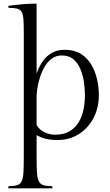

<svg xmlns="http://www.w3.org/2000/svg" viewBox="-20 -755 600 1049"><path d="M334 -483Q385 -483 421 -461Q457 -439 478.5 -402.5Q500 -366 510 -322.5Q520 -279 520 -235Q520 -166 491 -110.5Q462 -55 411 -22.5Q360 10 294 10Q256 10 229 3Q202 -4 180 -17V101Q180 155 182 187.5Q184 220 192.5 236Q201 252 218 257Q235 262 265 262L267 274H25L27 262Q56 262 73 257Q90 252 98 236Q106 220 108 187.5Q110 155 110 101V-573Q110 -621 108 -649Q106 -677 98 -690.5Q90 -704 73 -708Q56 -712 27 -712L25 -723Q25 -723 46.5 -726Q68 -729 103 -732Q138 -735 180 -735V-352Q190 -383 208.5 -413Q227 -443 258 -463Q289 -483 334 -483ZM281 -19Q329 -19 360.5 -38Q392 -57 410.5 -88.5Q429 -120 436.5 -158Q444 -196 444 -235Q444 -266 439 -303.5Q434 -341 420.5 -374.5Q407 -408 382.5 -430Q358 -452 318 -452Q286 -452 262.5 -434.5Q239 -417 223 -389Q207 -361 197.5 -330Q188 -299 184 -272Q180 -245 180 -228V-72Q194 -47 222 -33Q250 -19 281 -19Z"/></svg>

Font: Gilda Display
Style: Regular
Weight: 400
Designer: Eduardo Rodriguez Tunni
Foundry: Eduardo Rodriguez Tunni
Version: Version 1.002; ttfautohint (v1.8.4.7-5d5b);gftools[0.9.22]